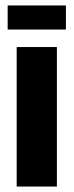

<svg xmlns="http://www.w3.org/2000/svg" viewBox="-20 -682 269 702"><path d="M41 0V-510H188V0ZM8 -574V-662H221V-574Z"/></svg>

Font: Saira Condensed ExtraBold
Style: Regular
Weight: 800
Width: 3
Designer: Hector Gatti with collaboration of the Omnibus-Type team
Foundry: Omnibus-Type
Version: Version 1.101